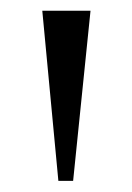

<svg xmlns="http://www.w3.org/2000/svg" viewBox="-20 -879 240 350"><path d="M86.4 -549.3 57.1 -859.4H145L113.3 -549.3Z"/></svg>

Font: AntonioLight
Style: Regular
Weight: 300
Designer: Vernon Adams
Foundry: Vernon Adams
Version: Version 1.002